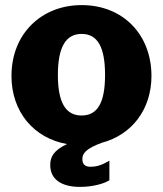

<svg xmlns="http://www.w3.org/2000/svg" viewBox="-20 -560 640 753"><path d="M300 -107C238 -107 207 -157 207 -266C207 -375 238 -427 300 -427C363 -427 392 -375 392 -266C392 -158 363 -107 300 -107ZM177 87C177 145 223 173 294 173C344 173 389 160 409 147V70C387 83 365 94 335 94C313 94 303 84 303 63C303 41 319 22 379 0C497 -31 574 -131 574 -262C574 -423 464 -540 300 -540C144 -540 25 -429 25 -262C25 -122 112 -18 243 5C189 30 177 57 177 87Z"/></svg>

Font: Bisquit Text
Style: Bold
Weight: 800
Version: Version 1.004;Glyphs 3.2.3 (3260)